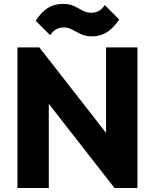

<svg xmlns="http://www.w3.org/2000/svg" viewBox="-20 -944 778 964"><path d="M67.5 0V-706H177.5L225 -565V0ZM555 0 139 -533 177.5 -706 593.5 -173ZM555 0 512.5 -140.5V-706H670V0ZM442 -761.5Q410 -761.5 386.5 -772.8Q363 -784 343.2 -795Q323.5 -806 301 -806Q277.5 -806 261.5 -796.5Q245.5 -787 231.5 -767.5L159 -840Q187.5 -883 220 -903.8Q252.5 -924.5 295.5 -924.5Q328 -924.5 351.2 -913.5Q374.5 -902.5 394.5 -891.2Q414.5 -880 436.5 -880Q461 -880 477 -889.5Q493 -899 506 -918.5L578.5 -846Q550 -803.5 517.5 -782.5Q485 -761.5 442 -761.5Z"/></svg>

Font: Marine Company Thin
Style: Regular
Weight: 100
Designer: Rodrigo Fuenzalida
Foundry: fragTYPE
Version: Version 1.000